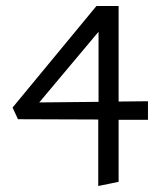

<svg xmlns="http://www.w3.org/2000/svg" viewBox="-20 -436 522 641"><path d="M474 -98V-36H376V171L308 185V-37L40 -38L22 -77L302 -416H376V-97ZM111 -94 309 -96V-330Z"/></svg>

Font: EauTestText Medium
Style: Regular
Weight: 500
Designer: Christian Thalmann (Catharsis Fonts)
Version: Version 0.001;PS 000.001;hotconv 1.0.88;makeotf.lib2.5.64775